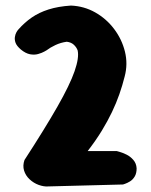

<svg xmlns="http://www.w3.org/2000/svg" viewBox="-20 -670 544 690"><path d="M152 0Q137 1 119 -5.5Q101 -12 86.5 -25.5Q72 -39 66.5 -57Q61 -75 68 -95Q142 -209 186.5 -287Q231 -365 248 -414Q265 -463 259 -489Q255 -500 245.5 -509Q236 -518 220 -520Q198 -517 179 -508Q160 -499 147 -489Q147 -489 139 -484.5Q131 -480 117.5 -476Q104 -472 88 -475Q72 -478 55 -492Q40 -505 36 -516Q32 -527 33.5 -537Q35 -547 39 -554Q43 -561 46 -564Q68 -589 94 -607Q120 -625 154.5 -636Q189 -647 235 -650Q282 -648 322 -625.5Q362 -603 390 -566Q418 -529 429 -484.5Q440 -440 428 -395Q420 -363 409 -331.5Q398 -300 382.5 -267.5Q367 -235 346 -200.5Q325 -166 295 -127H400Q400 -127 410.5 -124Q421 -121 434.5 -114.5Q448 -108 459 -95.5Q470 -83 471 -65Q471 -47 464 -35.5Q457 -24 447 -18Q437 -12 429.5 -9.5Q422 -7 422 -7Z"/></svg>

Font: Sour Gummy Black ExtraBold
Style: Regular
Weight: 800
Version: Version 1.000